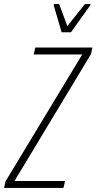

<svg xmlns="http://www.w3.org/2000/svg" viewBox="-52 -921 473 941"><path d="M-32 0 -25 -32 351 -654H113L121 -688H401L394 -656L19 -34H267L259 0ZM250 -763 211 -896 212 -901H238L278 -793L364 -901H392L391 -896L296 -763Z"/></svg>

Font: Saira Condensed Thin
Style: Italic
Weight: 250
Width: 3
Italic angle: -12°
Designer: Hector Gatti with collaboration of the Omnibus-Type team
Foundry: Omnibus-Type
Version: Version 1.101